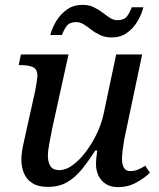

<svg xmlns="http://www.w3.org/2000/svg" viewBox="-20 -760 653 790"><path d="M465 10Q436 10 415.5 -3Q395 -16 385 -37.5Q375 -59 375 -85Q375 -96 376.5 -111.5Q378 -127 380 -141H372Q344 -97 316.5 -63Q289 -29 255.5 -10Q222 9 177 9Q137 9 113 -6.5Q89 -22 78.5 -47.5Q68 -73 68 -102Q68 -127 74 -157Q80 -187 86 -212L125 -387Q128 -402 131 -422.5Q134 -443 134 -448Q134 -476 115 -484Q96 -492 67 -492H57L66 -536H262L196 -237Q191 -211 184 -175.5Q177 -140 177 -119Q177 -94 187 -77Q197 -60 225 -60Q251 -60 279 -80.5Q307 -101 332.5 -134.5Q358 -168 377.5 -208.5Q397 -249 406 -290L458 -536H565L497 -214Q494 -202 490.5 -182Q487 -162 484.5 -141Q482 -120 482 -106Q482 -82 490.5 -69Q499 -56 515 -56Q532 -56 546 -61.5Q560 -67 578 -78L597 -49Q575 -28 541 -9Q507 10 465 10ZM440 -606Q413 -606 392.5 -615.5Q372 -625 356 -637.5Q340 -650 325 -659.5Q310 -669 294 -669Q266 -669 254 -652.5Q242 -636 235 -616H187Q195 -647 212.5 -675Q230 -703 256.5 -721.5Q283 -740 319 -740Q346 -740 365.5 -730.5Q385 -721 401.5 -708.5Q418 -696 432.5 -686.5Q447 -677 463 -677Q491 -677 503 -693.5Q515 -710 522 -730H570Q562 -699 545 -671Q528 -643 502 -624.5Q476 -606 440 -606Z"/></svg>

Font: ET Text
Style: Italic
Weight: 470
Italic angle: -12°
Designer: Monotype Design Team
Foundry: Monotype Imaging Inc.
Version: Version 2.009